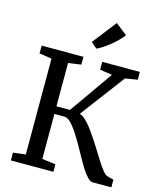

<svg xmlns="http://www.w3.org/2000/svg" viewBox="-142 -1100 994 1200"><g transform="rotate(15 355.0 -500.5)"><path d="M45 0V-50.5L125.5 -60V-680.5L45 -692.5V-743H315.5V-692.5L232.5 -680.5V-400.5H320L516.5 -680L437 -692.5V-743H680.5V-692.5L601 -679.5L386 -393.5Q404.5 -387 421.2 -371.8Q438 -356.5 454.8 -335.8Q471.5 -315 488 -290.5Q513 -255 537 -216.2Q561 -177.5 582.5 -143.5Q604 -109.5 622.2 -86.8Q640.5 -64 654 -60.5L695 -49.5V0H573.5Q558.5 0 540.5 -18.8Q522.5 -37.5 503 -68.2Q483.5 -99 463 -136Q442.5 -173 422 -209.5Q400.5 -247 379 -279.2Q357.5 -311.5 336.8 -331.2Q316 -351 297 -351H232.5V-60L320 -48.5V0ZM380 -813.5 342 -846 462.5 -1001 537.5 -942Q524 -924 504.8 -904.8Q485.5 -885.5 463.8 -867.8Q442 -850 420.5 -835.8Q399 -821.5 381 -813.5Z"/></g></svg>

Font: Merriweather 20pt
Style: Regular
Weight: 400
Version: Version 2.100